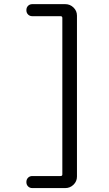

<svg xmlns="http://www.w3.org/2000/svg" viewBox="-20 -790 540 949"><path d="M279.3 80.1Q288.1 80.1 288.1 72.3V-701.2Q288.1 -710 279.3 -710H139.6Q127 -710 118.7 -718.3Q110.4 -726.6 110.4 -739.7Q110.4 -752.9 118.7 -761.2Q127 -769.5 139.6 -769.5H302.7Q326.2 -769.5 343.3 -752.9Q360.4 -736.3 360.4 -712.9V83Q360.4 106.4 343.3 123Q326.2 139.6 302.7 139.6H139.6Q127 139.6 118.7 131.3Q110.4 123 110.4 109.9Q110.4 96.7 118.7 88.4Q127 80.1 139.6 80.1Z"/></svg>

Font: Rounded Mgen+ 1m regular
Style: Regular
Weight: 400
Designer: [Source Han Sans]
Ryoko NISHIZUKA  (kana & ideographs); Paul D. Hunt (Latin, Greek & Cyrillic); Wenlong ZHANG  (bopomofo
Version: Version 1.059.20150602